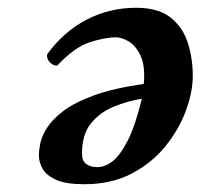

<svg xmlns="http://www.w3.org/2000/svg" viewBox="-20 -461 516 494"><path d="M80 -62Q80 -73 83.5 -91.5Q87 -110 100.5 -131.5Q114 -153 142.5 -175Q171 -197 221.5 -215.5Q272 -234 350 -245Q354 -292 341.5 -318Q329 -344 311 -354.5Q293 -365 278 -365Q251 -365 211.5 -352.5Q172 -340 127 -292Q117 -292 108.5 -300.5Q100 -309 101 -321Q144 -380 203 -410.5Q262 -441 330 -441Q388 -441 419.5 -415.5Q451 -390 463.5 -350Q476 -310 476 -266Q476 -224 458 -175.5Q440 -127 405 -84Q370 -41 318 -14Q266 13 197 13Q149 13 124 1.5Q99 -10 89.5 -27Q80 -44 80 -62ZM191 -66Q191 -47 202 -39Q213 -31 230 -31Q250 -31 269.5 -46Q289 -61 308.5 -99Q328 -137 345 -207Q308 -201 272.5 -186.5Q237 -172 214 -143.5Q191 -115 191 -66Z"/></svg>

Font: Libertinus Serif Semibold Italic
Style: Regular
Weight: 600
Italic angle: -11.5°
Designer: Philipp H. Poll, Khaled Hosny
Foundry: Caleb Maclennan
Version: Version 7.051;RELEASE